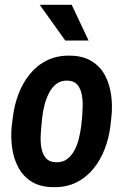

<svg xmlns="http://www.w3.org/2000/svg" viewBox="-20 -770 523 800"><path d="M28.8 -244.6 33.7 -282.7Q39.6 -332 57.1 -378.4Q74.7 -424.8 104.5 -461.4Q134.3 -498 176.5 -518.8Q218.8 -539.6 274.4 -538.1Q327.1 -537.1 362.8 -514.6Q398.4 -492.2 417.7 -455.6Q437 -418.9 443.1 -374Q449.2 -329.1 444.3 -283.2L439.9 -244.6Q434.1 -195.3 416.3 -148.9Q398.4 -102.5 368.7 -66.2Q338.9 -29.8 296.9 -9.3Q254.9 11.2 199.7 9.8Q146 8.8 110.8 -13.7Q75.7 -36.1 56.2 -72.8Q36.6 -109.4 30.5 -154.1Q24.4 -198.7 28.8 -244.6ZM156.2 -283.2 152.3 -243.7Q150.4 -225.6 149.4 -200.9Q148.4 -176.3 152.8 -152.3Q157.2 -128.4 170.4 -112.1Q183.6 -95.7 210 -94.2Q239.7 -92.3 259.3 -106.9Q278.8 -121.6 291 -145.3Q303.2 -168.9 309.3 -195.6Q315.4 -222.2 318.4 -245.1L322.3 -284.2Q323.7 -301.8 324.5 -326.7Q325.2 -351.6 320.8 -375.5Q316.4 -399.4 303.2 -416Q290 -432.6 263.7 -434.1Q234.9 -435.5 215.6 -420.9Q196.3 -406.2 184.1 -382.3Q171.9 -358.4 165.3 -332Q158.7 -305.7 156.2 -283.2ZM278.8 -750 349.1 -601.1H252L145.5 -750Z"/></svg>

Font: Roboto Condensed SemiBold
Style: Italic
Weight: 600
Italic angle: -12°
Designer: Christian Robertson
Foundry: Google
Version: Version 3.008; 2023